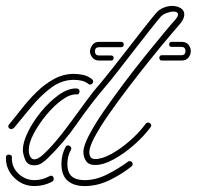

<svg xmlns="http://www.w3.org/2000/svg" viewBox="-40 -616 663 647"><path d="M76 -59Q52 -59 44.5 -78.5Q37 -98 37 -111Q37 -136 54 -171Q71 -206 98.5 -239.5Q126 -273 157 -295.5Q188 -318 216 -318Q228 -318 228 -308Q228 -304 225.5 -300.5Q223 -297 218 -298Q196 -299 168.5 -279Q141 -259 115.5 -228Q90 -197 73.5 -165.5Q57 -134 57 -111Q57 -97 62 -88Q67 -79 76 -79Q88 -79 106.5 -96Q125 -113 145.5 -137Q166 -161 182 -182.5Q198 -204 204 -212Q228 -244 251 -276Q274 -308 299 -336Q314 -354 338.5 -385Q363 -416 390.5 -451.5Q418 -487 443.5 -519.5Q469 -552 485 -571Q496 -584 511 -590Q526 -596 540 -596Q557 -596 569 -588.5Q581 -581 581 -567Q581 -553 567 -536Q554 -521 526.5 -488.5Q499 -456 464.5 -413Q430 -370 394.5 -323.5Q359 -277 328.5 -233.5Q298 -190 279.5 -155.5Q261 -121 261 -104Q261 -80 280 -80Q304 -80 335 -97Q366 -114 397.5 -141.5Q429 -169 451 -199Q454 -203 459 -203Q464 -203 468 -198Q472 -193 467 -187Q445 -157 412 -128Q379 -99 344 -79.5Q309 -60 280 -60Q259 -60 250 -73.5Q241 -87 241 -104Q241 -124 260 -160.5Q279 -197 310.5 -242.5Q342 -288 378 -336Q414 -384 449.5 -428Q485 -472 512 -504.5Q539 -537 551 -550Q560 -561 560 -567Q560 -577 544 -577Q534 -577 521 -572Q508 -567 501 -559Q485 -540 459.5 -507.5Q434 -475 406 -439Q378 -403 354 -372Q330 -341 315 -324Q264 -264 219.5 -199.5Q175 -135 119 -81Q112 -74 101 -66.5Q90 -59 76 -59ZM294 -412Q279 -412 271 -422.5Q263 -433 263 -443Q264 -454 271.5 -464.5Q279 -475 294 -475H368Q377 -475 377 -466Q377 -457 368 -457H294Q280 -457 280 -443Q280 -429 294 -429H334Q343 -429 343 -421Q343 -412 334 -412ZM506 -412Q497 -412 497 -421Q497 -430 506 -430H571Q585 -430 585 -444Q585 -458 571 -458H539Q530 -458 530 -466Q530 -475 539 -475H571Q588 -475 595.5 -465Q603 -455 603 -444Q603 -433 595.5 -422.5Q588 -412 571 -412ZM-2 -181Q-7 -181 -10.5 -185.5Q-14 -190 -10 -196Q10 -220 33 -249.5Q56 -279 83.5 -306Q111 -333 142.5 -350Q174 -367 209 -367Q224 -367 240.5 -363.5Q257 -360 270 -349Q274 -346 274 -341Q274 -336 268.5 -332.5Q263 -329 258 -333Q248 -341 235.5 -344Q223 -347 209 -347Q168 -347 132.5 -320.5Q97 -294 66.5 -257Q36 -220 8 -186Q3 -181 -2 -181ZM245 11Q209 11 188 -7Q167 -25 167 -64Q167 -79 170.5 -93.5Q174 -108 181 -121Q184 -126 189 -126Q194 -126 198 -121.5Q202 -117 199 -111Q187 -90 187 -64Q187 -35 201.5 -22Q216 -9 245 -9Q283 -9 321.5 -28.5Q360 -48 391 -71Q393 -73 397 -73Q407 -73 407 -62Q407 -58 403 -55Q372 -30 330.5 -9.5Q289 11 245 11ZM76 11Q36 11 7.5 -17.5Q-21 -46 -20 -86Q-20 -95 -10 -95Q-6 -95 -2.5 -92.5Q1 -90 0 -85Q-1 -53 22 -31Q45 -9 76 -9Q102 -9 126 -22Q130 -24 131 -24Q141 -24 141 -13Q141 -7 136 -4Q108 11 76 11Z"/></svg>

Font: Neonderthaw
Style: Regular
Weight: 400
Designer: Robert E. Leuschke
Foundry: Robert E. Leuschke
Version: Version 1.010; ttfautohint (v1.8.3)